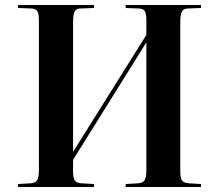

<svg xmlns="http://www.w3.org/2000/svg" viewBox="-20 -750 878 770"><path d="M52 0V-12L105 -15Q124 -17 130 -29Q136 -41 136 -70V-670Q136 -695 129.5 -705.5Q123 -716 102 -716L52 -718V-730H357V-718L303 -716Q285 -716 279 -703Q273 -690 273 -663V-141L567 -610V-670Q567 -694 561 -705Q555 -716 534 -716L484 -718V-730H786V-718L734 -716Q716 -716 709.5 -703.5Q703 -691 703 -663V-64Q703 -38 709 -27.5Q715 -17 736 -15L786 -12V0H484V-12L536 -15Q555 -17 561 -29Q567 -41 567 -70V-580L273 -109V-64Q273 -37 279.5 -27Q286 -17 305 -15L357 -12V0Z"/></svg>

Font: Literata 72pt SemiBold
Style: Regular
Weight: 600
Designer: Latin by Veronika Burian and Jose Scaglione. Greek by Irene Vlachou. Cyrillic by Vera Evstafieva.
Foundry: TypeTogether
Version: Version 3.002